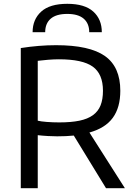

<svg xmlns="http://www.w3.org/2000/svg" viewBox="-20 -987 704 1007"><path d="M367 -276Q347 -274 325 -273Q303 -272 280 -272Q260 -272 232 -273.5Q204 -275 178 -278V0H89V-735Q185 -750 274 -750Q450 -750 530.5 -693Q611 -636 611 -511Q611 -423 571.5 -369Q532 -315 449 -292L635 0H536ZM291 -345Q353 -345 396.5 -354Q440 -363 467.5 -383Q495 -403 507.5 -434.5Q520 -466 520 -511Q520 -599 466.5 -637.5Q413 -676 289 -676Q263 -676 232 -673.5Q201 -671 178 -668V-354Q193 -350 225 -347.5Q257 -345 291 -345ZM448 -818Q448 -864 419 -889Q390 -914 333 -914Q275 -914 246 -889Q217 -864 217 -818H151Q151 -885 196 -926Q241 -967 333 -967Q424 -967 469 -926.5Q514 -886 514 -818Z"/></svg>

Font: Encode Sans
Style: Regular
Weight: 400
Designer: Pablo Impallari, Andres Torresi
Foundry: Pablo Impallari, Andres Torresi
Version: Version 1.000; ttfautohint (v1.00) -l 8 -r 50 -G 200 -x 14 -